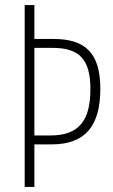

<svg xmlns="http://www.w3.org/2000/svg" viewBox="-20 -734 445 754"><path d="M374 -385C374 -526 315 -581 190 -581H115V-714H77V0H115V-167H183C316 -167 374 -241 374 -385ZM178 -202H115V-546H186C293 -546 335 -500 335 -384C335 -263 292 -202 178 -202Z"/></svg>

Font: Noto Sans Kannada ExtraCondensed ExtraLight
Style: Regular
Weight: 200
Width: 2
Designer: Jelle Bosma - Monotype Design Team
Foundry: Monotype Imaging Inc.
Version: Version 2.005